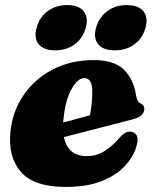

<svg xmlns="http://www.w3.org/2000/svg" viewBox="-20 -722 599 757"><path d="M519 -149Q508 -106.5 473.8 -69Q439.5 -31.5 381.5 -8.2Q323.5 15 239.5 15Q114.5 15 63 -43.5Q11.5 -102 21 -201Q29 -282 72.5 -346.2Q116 -410.5 187.2 -447.8Q258.5 -485 349.5 -485Q432 -485 469.8 -446Q507.5 -407 516 -348Q518 -336.5 522 -327.2Q526 -318 533 -315Q549 -308.5 549 -293Q549 -280.5 539.2 -269.5Q529.5 -258.5 503 -251.5Q474.5 -244 428 -232Q381.5 -220 329.2 -206.5Q277 -193 232 -181.5Q247.5 -106.5 322 -106.5Q360 -106.5 390 -125Q420 -143.5 445 -172Q461 -190.5 471.5 -197Q482 -203.5 494.5 -203Q509 -202.5 517.8 -189.8Q526.5 -177 519 -149ZM230 -250Q229.5 -244.5 229 -239Q256.5 -246.5 284.5 -253.8Q312.5 -261 334.5 -267.5Q338.5 -285.5 341 -308.8Q343.5 -332 344 -359Q344 -414 312.5 -414Q286 -414 261.8 -370.2Q237.5 -326.5 230 -250ZM197.5 -523.5Q153 -523.5 133 -547.2Q113 -571 124 -612Q135.5 -654 168 -678Q200.5 -702 245 -702Q290 -702 309.8 -678Q329.5 -654 318 -612Q307 -571.5 274.8 -547.5Q242.5 -523.5 197.5 -523.5ZM432 -523.5Q387.5 -523.5 367.5 -547.2Q347.5 -571 358.5 -612Q370 -653.5 402.5 -677.8Q435 -702 479.5 -702Q525.5 -702 545.2 -678Q565 -654 553.5 -612Q542.5 -571.5 510.2 -547.5Q478 -523.5 432 -523.5Z"/></svg>

Font: Fraunces 9pt S000 Black
Style: Italic
Weight: 900
Italic angle: -16°
Version: Version 1.000; ttfautohint (v1.8.3)